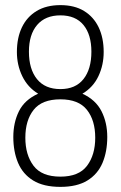

<svg xmlns="http://www.w3.org/2000/svg" viewBox="-20 -718 472 750"><path d="M216 12Q150 12 109.5 -13Q69 -38 50.5 -82Q32 -126 32 -183Q32 -239 54 -283.5Q76 -328 129 -352Q88 -377 67 -420.5Q46 -464 46 -515Q46 -570 65.5 -611Q85 -652 123 -675Q161 -698 216 -698Q271 -698 308.5 -675Q346 -652 365.5 -611Q385 -570 385 -515Q385 -464 364.5 -420.5Q344 -377 302 -352Q354 -328 376.5 -283.5Q399 -239 399 -183Q399 -126 380.5 -82Q362 -38 321.5 -13Q281 12 216 12ZM216 -28Q288 -28 320 -70.5Q352 -113 352 -180Q352 -248 319.5 -289Q287 -330 216 -330Q144 -330 111.5 -289Q79 -248 79 -180Q79 -113 111 -70.5Q143 -28 216 -28ZM216 -370Q275 -370 306 -409Q337 -448 337 -516Q337 -583 306 -620.5Q275 -658 216 -658Q157 -658 125 -620.5Q93 -583 93 -516Q93 -448 124.5 -409Q156 -370 216 -370Z"/></svg>

Font: Archivo Condensed Thin
Style: Regular
Weight: 250
Width: 3
Designer: Hector Gatti
Foundry: Omnibus-Type
Version: Version 2.001